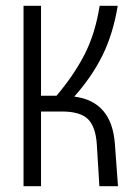

<svg xmlns="http://www.w3.org/2000/svg" viewBox="-20 -645 478 665"><path d="M388.7 0H324.2L315.4 -143.6Q311.5 -206.1 284.7 -232.4Q257.8 -258.8 194.3 -258.8H122.1V0H61.5V-625H122.1V-313.5H175.8Q235.4 -383.8 272.5 -455.6Q309.6 -527.3 325.2 -625H387.7Q372.1 -529.3 335.9 -455.1Q299.8 -380.9 237.3 -310.5Q367.2 -293.9 377.9 -146.5Z"/></svg>

Font: Sudo Light
Style: Regular
Weight: 300
Monospace: yes
Designer: Jens Kutilek
Foundry: Jens Kutilek
Version: Version 0.040